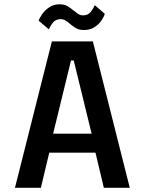

<svg xmlns="http://www.w3.org/2000/svg" viewBox="-20 -898 690 918"><path d="M600.5 0H476.5L436.5 -168H215.5L175.5 0H51.5L228 -700H424ZM319.5 -609 234 -259H418L332.5 -609ZM381 -754.5Q357.5 -754.5 342 -764Q326.5 -773.5 314.5 -784Q304 -793 293.5 -799.8Q283 -806.5 270 -806.5Q245.5 -806.5 232 -788.8Q218.5 -771 214 -757.5L165 -799Q168 -810.5 180.5 -829Q193 -847.5 214.5 -862.5Q236 -877.5 264.5 -877.5Q288 -877.5 303.5 -868Q319 -858.5 331.5 -848Q343 -838.5 353.5 -831.5Q364 -824.5 378 -824.5Q401 -824.5 414.8 -842.5Q428.5 -860.5 433 -873.5L481 -832Q478 -820 466 -801.5Q454 -783 433 -768.8Q412 -754.5 381 -754.5Z"/></svg>

Font: Trispace Thin Medium
Style: Regular
Weight: 500
Version: Version 1.210